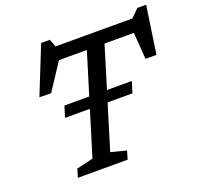

<svg xmlns="http://www.w3.org/2000/svg" viewBox="-129 -889 1066 1031"><g transform="rotate(-20 404.0 -374.0)"><path d="M191 -326 210.5 -389.5H596L576 -326ZM711.5 -628.5H235L278.5 -647L166 -476L99.5 -477L208 -748H258L278.5 -692.5L226 -704H762.5L701.5 -692.5L758 -748H808L768 -476H705.5L693 -646.5ZM439 -672H540L356 -70L444 -47.5L430 0H145.5L160 -47.5L254.5 -70Z"/></g></svg>

Font: Newsreader 7pt
Style: Italic
Weight: 400
Italic angle: -17°
Designer: Hugues Gentile
Foundry: Production Type
Version: Version 1.003